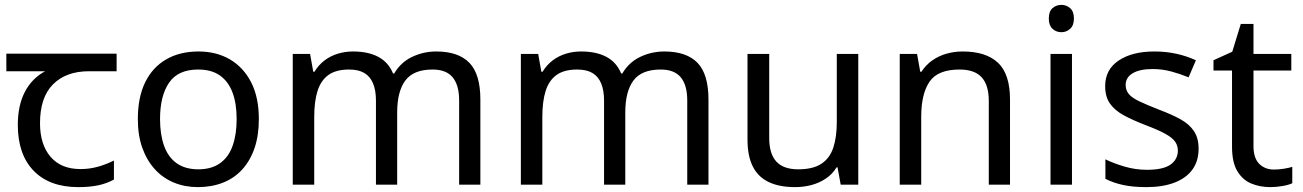

<svg xmlns="http://www.w3.org/2000/svg" viewBox="-20 -757 5339 787"><path d="M301 10Q183 10 118 -57Q53 -124 53 -245Q53 -325 82 -380.5Q111 -436 165 -465H6V-537H458V-465H345Q251 -465 197.5 -411.5Q144 -358 144 -252Q144 -165 187 -114.5Q230 -64 310 -64Q347 -64 381 -73.5Q415 -83 447 -99V-21Q418 -5 383 2.5Q348 10 301 10Z M1041 -269Q1041 -202 1023.5 -150.5Q1006 -99 973.5 -63Q941 -27 894.5 -8.5Q848 10 791 10Q738 10 693 -8.5Q648 -27 615 -63Q582 -99 563.5 -150.5Q545 -202 545 -269Q545 -358 575 -419.5Q605 -481 661 -513.5Q717 -546 794 -546Q867 -546 922.5 -513.5Q978 -481 1009.5 -419.5Q1041 -358 1041 -269ZM636 -269Q636 -206 652.5 -159.5Q669 -113 704 -88Q739 -63 793 -63Q847 -63 882 -88Q917 -113 933.5 -159.5Q950 -206 950 -269Q950 -333 933 -378Q916 -423 881.5 -447.5Q847 -472 792 -472Q710 -472 673 -418Q636 -364 636 -269Z M1768 -546Q1859 -546 1904 -499.5Q1949 -453 1949 -349V0H1862V-345Q1862 -408 1835.5 -440Q1809 -472 1753 -472Q1675 -472 1641.5 -427Q1608 -382 1608 -296V0H1521V-345Q1521 -387 1509 -415.5Q1497 -444 1473 -458Q1449 -472 1411 -472Q1357 -472 1326 -449.5Q1295 -427 1281.5 -384Q1268 -341 1268 -278V0H1180V-536H1251L1264 -463H1269Q1286 -491 1310.5 -509.5Q1335 -528 1365 -537Q1395 -546 1427 -546Q1489 -546 1530.5 -524Q1572 -502 1591 -456H1596Q1623 -502 1669.5 -524Q1716 -546 1768 -546Z M2703 -546Q2794 -546 2839 -499.5Q2884 -453 2884 -349V0H2797V-345Q2797 -408 2770.5 -440Q2744 -472 2688 -472Q2610 -472 2576.5 -427Q2543 -382 2543 -296V0H2456V-345Q2456 -387 2444 -415.5Q2432 -444 2408 -458Q2384 -472 2346 -472Q2292 -472 2261 -449.5Q2230 -427 2216.5 -384Q2203 -341 2203 -278V0H2115V-536H2186L2199 -463H2204Q2221 -491 2245.5 -509.5Q2270 -528 2300 -537Q2330 -546 2362 -546Q2424 -546 2465.5 -524Q2507 -502 2526 -456H2531Q2558 -502 2604.5 -524Q2651 -546 2703 -546Z M3498 -536V0H3426L3413 -71H3409Q3392 -43 3365 -25Q3338 -7 3306 1.5Q3274 10 3239 10Q3175 10 3131.5 -10.5Q3088 -31 3066 -74Q3044 -117 3044 -185V-536H3133V-191Q3133 -127 3162 -95Q3191 -63 3252 -63Q3312 -63 3346.5 -85.5Q3381 -108 3395.5 -151.5Q3410 -195 3410 -257V-536Z M3926 -546Q4022 -546 4071 -499.5Q4120 -453 4120 -349V0H4033V-343Q4033 -408 4004 -440Q3975 -472 3913 -472Q3824 -472 3790 -422Q3756 -372 3756 -278V0H3668V-536H3739L3752 -463H3757Q3775 -491 3801.5 -509.5Q3828 -528 3860 -537Q3892 -546 3926 -546Z M4374 -536V0H4286V-536ZM4331 -737Q4351 -737 4366.5 -723.5Q4382 -710 4382 -681Q4382 -653 4366.5 -639Q4351 -625 4331 -625Q4309 -625 4294 -639Q4279 -653 4279 -681Q4279 -710 4294 -723.5Q4309 -737 4331 -737Z M4893 -148Q4893 -96 4867 -61Q4841 -26 4793 -8Q4745 10 4679 10Q4623 10 4582.5 1Q4542 -8 4511 -24V-104Q4543 -88 4588.5 -74.5Q4634 -61 4681 -61Q4748 -61 4778 -82.5Q4808 -104 4808 -140Q4808 -160 4797 -176Q4786 -192 4757.5 -208Q4729 -224 4676 -244Q4624 -264 4587 -284Q4550 -304 4530 -332Q4510 -360 4510 -404Q4510 -472 4565.5 -509Q4621 -546 4711 -546Q4760 -546 4802.5 -536.5Q4845 -527 4882 -510L4852 -440Q4818 -454 4781 -464Q4744 -474 4705 -474Q4651 -474 4622.5 -456.5Q4594 -439 4594 -409Q4594 -387 4607 -371.5Q4620 -356 4650.5 -341.5Q4681 -327 4732 -307Q4783 -288 4819 -268Q4855 -248 4874 -219.5Q4893 -191 4893 -148Z M5202 -62Q5222 -62 5243 -65.5Q5264 -69 5277 -73V-6Q5263 1 5237 5.5Q5211 10 5187 10Q5145 10 5109.5 -4.5Q5074 -19 5052 -55Q5030 -91 5030 -156V-468H4954V-510L5031 -545L5066 -659H5118V-536H5273V-468H5118V-158Q5118 -109 5141.5 -85.5Q5165 -62 5202 -62Z"/></svg>

Font: umalayalam25
Style: Book
Weight: 400
Designer: Jelle Bosma - Monotype Design Team
Foundry: Monotype Imaging Inc.
Version: Version 2.003